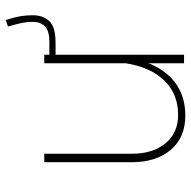

<svg xmlns="http://www.w3.org/2000/svg" viewBox="-18 -638 661 664"><g transform="rotate(-90 312.0 -306.5)"><path d="M574.2 -616.7 551.8 -608.9Q557.6 -589.4 561 -575Q564.5 -560.5 566.2 -548.3Q567.9 -536.1 567.9 -522.9Q567.9 -497.6 553 -481.7Q538.1 -465.8 499 -465.8H436V-444.3H494.1Q551.8 -444.3 571.3 -466.8Q590.8 -489.3 590.8 -522.5Q590.8 -545.9 587.2 -567.1Q583.5 -588.4 574.2 -616.7ZM454.1 -483.4H424.8V-151.4V0H454.1ZM82.5 -181.2Q82.5 -96.7 125.2 -46.1Q168 4.4 244.1 4.4Q325.7 4.4 377.4 -47.9Q429.2 -100.1 444.3 -197.8L424.8 -202.1Q411.1 -115.2 364.7 -67.9Q318.4 -20.5 246.1 -20.5Q183.6 -20.5 147.7 -64.5Q111.8 -108.4 111.8 -180.2V-483.4H82.5Z"/></g></svg>

Font: Estedad-FD VF
Style: Regular
Weight: 100
Designer: Amin Abedi
Version: Version 7.3